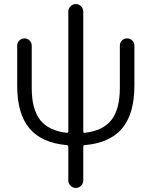

<svg xmlns="http://www.w3.org/2000/svg" viewBox="-20 -710 750 950"><path d="M310 8Q186 -3 125.5 -75Q65 -147 65 -287V-484Q65 -499 75.5 -509.5Q86 -520 101 -520Q116 -520 126.5 -509.5Q137 -499 137 -484V-275Q137 -169 179 -116Q221 -63 310 -53Q318 -53 318 -60V-653Q318 -668 329 -679Q340 -690 355 -690Q370 -690 381 -679Q392 -668 392 -653V-60Q392 -51 400 -53Q489 -63 531 -116Q573 -169 573 -275V-484Q573 -499 583.5 -509.5Q594 -520 609 -520Q624 -520 634.5 -509.5Q645 -499 645 -484V-287Q645 -147 584.5 -75Q524 -3 400 8Q392 8 392 17V183Q392 198 381 209Q370 220 355 220Q340 220 329 209Q318 198 318 183V17Q318 8 310 8Z"/></svg>

Font: Rounded Mplus 1c
Style: Regular
Weight: 400
Version: Version 1.059.20150529